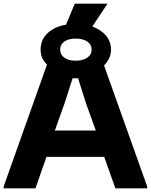

<svg xmlns="http://www.w3.org/2000/svg" viewBox="-20 -1030 825 1050"><path d="M0 -10 237 -677Q202 -710 202 -758Q202 -812 239.5 -848Q277 -884 341 -895L389 -1010H568L485 -885Q532 -868 559.5 -835.5Q587 -803 587 -758Q587 -732 576.5 -710.5Q566 -689 549 -672L785 -10V0H611L550 -172H234L174 0H0ZM393 -698Q433 -698 457 -714.5Q481 -731 481 -758Q481 -787 457 -803Q433 -819 393 -819Q355 -819 332 -803Q309 -787 309 -758Q309 -731 332 -714.5Q355 -698 393 -698ZM504 -316 451 -463 407 -602H377L332 -462L280 -316Z"/></svg>

Font: Encode Sans Wide
Style: Bold
Weight: 700
Designer: Pablo Impallari, Andres Torresi
Foundry: Pablo Impallari, Andres Torresi
Version: Version 1.000; ttfautohint (v1.00) -l 8 -r 50 -G 200 -x 14 -